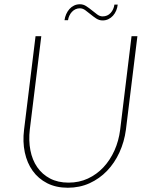

<svg xmlns="http://www.w3.org/2000/svg" viewBox="-20 -873 712 902"><path d="M302 -15Q351.5 -15 393 -34.2Q434.5 -53.5 466 -87.2Q497.5 -121 517.8 -166.2Q538 -211.5 544.5 -263.5L598 -703H625.5L571.5 -263.5Q564 -207 541.2 -157.2Q518.5 -107.5 483 -70.5Q447.5 -33.5 400.8 -12.2Q354 9 298.5 9Q243.5 9 201.8 -12.2Q160 -33.5 133.5 -70.5Q107 -107.5 96.5 -157.2Q86 -207 93 -263.5L147 -703H174L120 -264.5Q114 -212.5 122.8 -167Q131.5 -121.5 154.8 -87.8Q178 -54 215 -34.5Q252 -15 302 -15ZM462 -796Q485 -796 499.8 -812.2Q514.5 -828.5 517.5 -851.5H533Q531.5 -836.5 525.8 -823Q520 -809.5 510.8 -799.2Q501.5 -789 489.2 -783Q477 -777 462 -777Q446 -777 432.2 -786Q418.5 -795 405.8 -805.5Q393 -816 380.8 -825Q368.5 -834 355 -834Q344 -834 334.5 -829.5Q325 -825 317.8 -817.2Q310.5 -809.5 305.8 -799.2Q301 -789 299.5 -778H283Q285 -793 291 -806.5Q297 -820 306.2 -830.5Q315.5 -841 328 -847Q340.5 -853 355.5 -853Q371.5 -853 385.2 -844Q399 -835 411.8 -824.5Q424.5 -814 436.8 -805Q449 -796 462 -796Z"/></svg>

Font: Lato ExtraLight
Style: Italic
Weight: 275
Italic angle: -7°
Designer: Lukasz Dziedzic with Adam Twardoch and Botio Nikoltchev
Foundry: tyPoland Lukasz Dziedzic
Version: Version 2.015; 2015-08-06; http://www.latofonts.com/